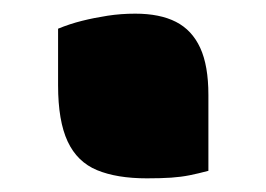

<svg xmlns="http://www.w3.org/2000/svg" viewBox="-20 -243 390 281"><path d="M285 7Q270 11 257.5 13.5Q245 16 230.5 17Q216 18 195 18Q151 18 122 6Q93 -6 79 -36Q65 -66 65 -118V-201Q82 -208 100 -212.5Q118 -217 137.5 -220Q157 -223 178 -223Q214 -223 237.5 -211Q261 -199 273 -173Q285 -147 285 -104Z"/></svg>

Font: Recursive Casual Black
Style: Regular
Weight: 900
Version: Version 1.047